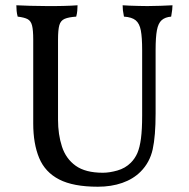

<svg xmlns="http://www.w3.org/2000/svg" viewBox="-20 -699 715 728"><path d="M570 -269Q570 -183 559 -133Q548 -83 513 -48Q485 -20 443.5 -5.5Q402 9 351 9Q258 9 204.5 -18.5Q151 -46 128.5 -100Q106 -154 106 -231V-549Q106 -585 101.5 -602.5Q97 -620 84.5 -626.5Q72 -633 47 -636Q44 -647 43 -658Q42 -669 42 -679Q62 -678 94.5 -677Q127 -676 158 -676Q173 -676 189 -676Q205 -676 220 -676.5Q235 -677 249 -677.5Q263 -678 274 -679Q274 -669 273 -658Q272 -647 269 -636Q240 -634 225 -627.5Q210 -621 205 -603.5Q200 -586 200 -549V-245Q200 -189 215 -143Q230 -97 267 -70.5Q304 -44 370 -44Q395 -44 425 -52.5Q455 -61 476 -82Q492 -98 501 -119Q510 -140 514.5 -174Q519 -208 519 -261V-509Q519 -557 514 -583.5Q509 -610 494.5 -622Q480 -634 450 -636Q447 -651 446 -660Q445 -669 445 -679Q457 -678 473 -677.5Q489 -677 506.5 -676.5Q524 -676 539 -676Q562 -676 588.5 -677Q615 -678 634 -679Q634 -672 633 -662.5Q632 -653 629 -636Q606 -634 593 -622.5Q580 -611 575 -584.5Q570 -558 570 -509Z"/></svg>

Font: Vollkorn
Style: Regular
Weight: 400
Designer: Friedrich Althausen
Foundry: Friedrich Althausen
Version: Version 5.001